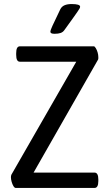

<svg xmlns="http://www.w3.org/2000/svg" viewBox="-20 -929 547 949"><path d="M58 0Q52 0 46.5 -9Q41 -18 37.5 -30.5Q34 -43 34 -53Q34 -59 36 -65L357 -624H78Q60 -624 60 -658V-666Q60 -700 78 -700H444Q448 -700 453.5 -691Q459 -682 462.5 -670Q466 -658 466 -647Q466 -643 466 -640Q466 -637 465 -635L146 -76H447Q466 -76 466 -42V-34Q466 0 447 0ZM250 -762Q239 -762 234 -764.5Q229 -767 229 -772Q229 -779 239 -801Q249 -823 278 -883Q285 -897 299 -903Q313 -909 334 -909Q376 -909 376 -896Q376 -892 373 -886.5Q370 -881 362 -869.5Q354 -858 339 -837Q324 -816 298 -780Q291 -770 279.5 -766Q268 -762 250 -762Z"/></svg>

Font: Asap Condensed VF Beta
Style: Regular
Weight: 400
Designer: Pablo Cosgaya
Foundry: Omnibus-Type
Version: Version 1.008